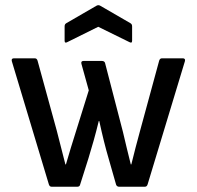

<svg xmlns="http://www.w3.org/2000/svg" viewBox="-20 -711 749 731"><path d="M237 -551 354 -609 472 -551C479 -547 483 -548 483 -556V-610C483 -617 481 -620 476 -623L362 -689C357 -692 352 -692 347 -689L233 -623C228 -620 226 -617 226 -610V-556C226 -548 230 -547 237 -551ZM177 0H274C279 0 284 -2 285 -8L317 -109C330 -152 343 -196 356 -250H358C370 -195 381 -150 394 -106L422 -8C424 -2 429 0 434 0H531C537 0 540 -3 542 -9L684 -478C686 -485 683 -489 676 -489H597C591 -489 588 -486 586 -480L513 -212C501 -170 491 -128 480 -85H478C467 -127 458 -168 448 -209L380 -471C379 -476 374 -479 368 -479H298C291 -479 288 -475 290 -468L318 -367L269 -210C256 -169 243 -127 231 -85H229C218 -129 207 -171 196 -214L123 -480C121 -486 118 -489 112 -489H33C26 -489 23 -485 25 -478L166 -9C168 -3 171 0 177 0Z"/></svg>

Font: Sofia Sans Cond SemiBold
Style: Regular
Weight: 600
Width: 3
Designer: Botio Nikoltchev, Ani Petrova
Foundry: lettersoup
Version: Version 4.100